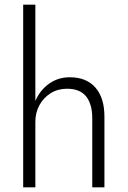

<svg xmlns="http://www.w3.org/2000/svg" viewBox="-20 -800 545 820"><path d="M374 -296Q374 -355 348 -388Q322 -421 266 -421Q227 -421 196.5 -402Q166 -383 148.5 -351Q131 -319 131 -280V0H79V-780H131V-369Q151 -415 189.5 -442.5Q228 -470 278 -470Q349 -470 387.5 -426Q426 -382 426 -302V0H374Z"/></svg>

Font: Jost* Light
Style: Regular
Weight: 300
Version: Version 3.7